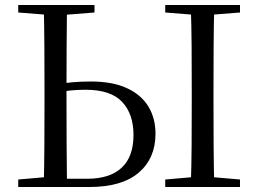

<svg xmlns="http://www.w3.org/2000/svg" viewBox="-20 -748 1034 768"><path d="M202 0V-33H329Q419 -33 466.5 -77Q514 -121 514 -208Q514 -292 468.5 -340.5Q423 -389 322 -389Q289 -389 260.5 -386Q232 -383 202 -376V-409Q236 -416 270 -419Q304 -422 344 -422Q430 -422 487.5 -395.5Q545 -369 573.5 -322Q602 -275 602 -213Q602 -115 535 -57.5Q468 0 337 0ZM155 0Q157 -84 157.5 -168Q158 -252 158 -337V-391Q158 -476 157.5 -560.5Q157 -645 155 -728H248Q247 -645 246.5 -561.5Q246 -478 246 -398V-337Q246 -252 246.5 -168Q247 -84 248 0ZM743 0Q746 -84 746.5 -168Q747 -252 747 -337V-391Q747 -476 746.5 -560.5Q746 -645 743 -728H837Q835 -645 834.5 -560.5Q834 -476 834 -391V-337Q834 -252 834.5 -168Q835 -84 837 0ZM53 -698V-728H358V-698L219 -687H192ZM641 0V-30L780 -42H801L940 -30V0ZM641 -698V-728H940V-698L801 -687H780ZM53 0V-30L191 -42H202V0Z"/></svg>

Font: Noto Serif JP
Style: Regular
Weight: 400
Designer: Ryoko NISHIZUKA  (kana & ideographs); Frank Grießhammer (Latin, Greek & Cyrillic); Wenlong ZHANG  (bopomofo); Sandoll Co
Foundry: Adobe
Version: Version 2.003-H1;hotconv 1.1.1;makeotfexe 2.6.0